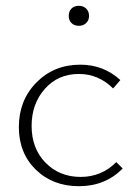

<svg xmlns="http://www.w3.org/2000/svg" viewBox="-20 -638 471 662"><path d="M252 -549Q236 -549 226.5 -558.5Q217 -568 217 -583Q217 -599 226.5 -608.5Q236 -618 252 -618Q267 -618 277 -608.5Q287 -599 287 -583Q287 -568 277 -558.5Q267 -549 252 -549ZM252 4Q162 4 103.5 -53Q45 -110 45 -200Q45 -292 105.5 -353.5Q166 -415 257 -415Q337 -415 395 -362L370 -333Q320 -383 252 -383Q180 -383 134.5 -331.5Q89 -280 89 -204Q89 -126 137 -77Q185 -28 258 -28Q330 -28 381 -79L403 -57Q343 4 252 4Z"/></svg>

Font: EauTestText Light
Style: Regular
Weight: 300
Designer: Christian Thalmann (Catharsis Fonts)
Version: Version 0.001;PS 000.001;hotconv 1.0.88;makeotf.lib2.5.64775